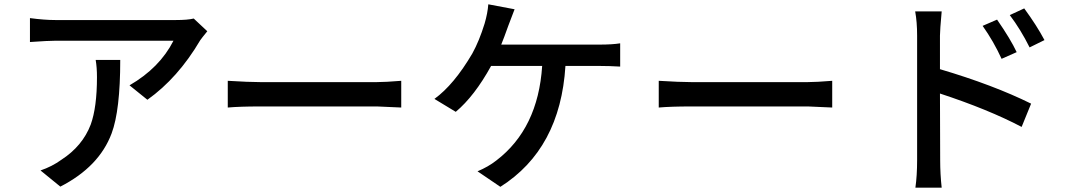

<svg xmlns="http://www.w3.org/2000/svg" viewBox="-20 -821 4980 891"><path d="M538 -543Q538 -309 498 -202Q440 -47 260 45L168 -30Q221 -48 264 -79Q363 -143 401 -243Q430 -323 430 -463Q430 -508 424 -543ZM942 -676Q915 -643 909 -634Q806 -459 664 -358L581 -425Q721 -506 785 -632H237Q205 -632 119 -626V-737Q186 -728 237 -728H796Q851 -728 879 -735Z M1037 -446Q1136 -440 1186 -440H1730Q1767 -440 1842 -446V-322L1730 -327H1186Q1094 -327 1037 -322Z M2760 -614Q2822 -614 2858 -620V-512Q2807 -515 2760 -515H2604Q2580 -130 2302 46L2196 -26Q2246 -47 2283 -76Q2477 -224 2496 -515H2259Q2182 -375 2095 -302L1996 -362Q2087 -428 2172 -573Q2204 -631 2229 -712Q2243 -760 2246 -801L2368 -778Q2367 -777 2339 -702Q2318 -643 2306 -614Z M3037 -446Q3136 -440 3186 -440H3730Q3767 -440 3842 -446V-322L3730 -327H3186Q3094 -327 3037 -322Z M4758 -601Q4716 -685 4666 -751L4733 -782Q4791 -703 4827 -635ZM4628 -548Q4591 -629 4540 -701L4607 -730Q4670 -639 4698 -579ZM4342 -500Q4589 -427 4765 -340L4721 -232Q4567 -313 4342 -387L4343 -78Q4343 -13 4350 50H4228Q4236 -6 4236 -78V-656Q4236 -719 4227 -768H4350Q4342 -680 4342 -656Z"/></svg>

Font: Noto Sans S Chinese Medium
Style: Regular
Weight: 500
Designer: Ryoko NISHIZUKA  (kana & ideographs); Paul D. Hunt (Latin, Greek & Cyrillic); Wenlong ZHANG  (bopomofo); Sandoll Communi
Foundry: Adobe Systems Incorporated
Version: Version 1.000;PS 1;hotconv 1.0.78;makeotf.lib2.5.61930